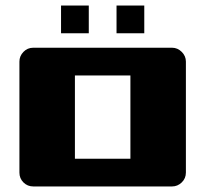

<svg xmlns="http://www.w3.org/2000/svg" viewBox="-20 -672 740 692"><path d="M600 -500Q620 -500 635 -485Q650 -470 650 -450V-50Q650 -29 635 -14.5Q620 0 600 0H100Q79 0 64.5 -14.5Q50 -29 50 -50V-450Q50 -470 64.5 -485Q79 -500 100 -500ZM250 -400V-100H450V-400ZM200 -652H300V-552H200ZM400 -652H500V-552H400Z"/></svg>

Font: Tokeely Brookings
Style: Regular
Weight: 400
Designer: Peter Wiegel
Foundry: Peter Wiegel
Version: Version 2.001